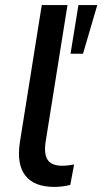

<svg xmlns="http://www.w3.org/2000/svg" viewBox="-20 -725 402 754"><path d="M193 9Q114 9 79.5 -35.5Q45 -80 58 -166L144 -705H245L159 -167Q152 -118 168 -96Q184 -74 225 -74Q236 -74 247.5 -75.5Q259 -77 271 -79L256 1Q242 5 225 7Q208 9 193 9ZM257 -514 288 -705H362L306 -514Z"/></svg>

Font: Nunito Sans SemiBold
Style: Italic
Weight: 600
Italic angle: -9°
Designer: Vernon Adams
Foundry: Vernon Adams
Version: Version 3.006; ttfautohint (v1.8.3)